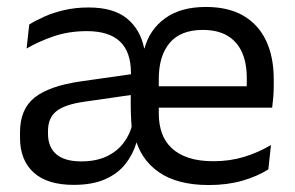

<svg xmlns="http://www.w3.org/2000/svg" viewBox="-20 -521 849 552"><path d="M580.5 11Q489.5 11 436 -26.5Q382.5 -64 367 -131L359 -147.5Q357 -173 356.2 -197.8Q355.5 -222.5 356 -250L356.5 -311Q356.5 -372 324.8 -401.8Q293 -431.5 230 -431.5Q177.5 -431.5 134 -416.5Q90.5 -401.5 56.5 -381.5L64 -450.5Q82.5 -462 107.5 -473.2Q132.5 -484.5 164.8 -492Q197 -499.5 235 -499.5Q306 -499.5 344.8 -468Q383.5 -436.5 394.5 -382H395.5Q410 -436 454.8 -468.5Q499.5 -501 572 -501Q636.5 -501 679.8 -475.8Q723 -450.5 745 -404Q767 -357.5 767 -293V-275Q767 -259 765.8 -243Q764.5 -227 762.5 -211.5H688Q689 -235.5 689.2 -256.8Q689.5 -278 689.5 -296.5Q689.5 -341 675.2 -371.8Q661 -402.5 633 -418.8Q605 -435 563 -435Q499.5 -435 468 -397.8Q436.5 -360.5 436.5 -294V-246.5V-236.5V-194.5Q436.5 -163.5 445.5 -138.2Q454.5 -113 473.8 -95Q493 -77 522.8 -67.2Q552.5 -57.5 593.5 -57.5Q641 -57.5 681.8 -70Q722.5 -82.5 759 -104L751.5 -34Q719 -13.5 675.8 -1.2Q632.5 11 580.5 11ZM191.5 10.5Q116 10.5 76.8 -25Q37.5 -60.5 37.5 -125.5V-140Q37.5 -207.5 79.8 -240.8Q122 -274 212 -287L366.5 -309L371 -250L222 -228.5Q166 -220.5 142 -201.2Q118 -182 118 -144.5V-136.5Q118 -98 142 -77.5Q166 -57 213.5 -57Q255.5 -57 285.8 -71Q316 -85 335 -109.8Q354 -134.5 360.5 -164.5L387 -111.5H372.5Q362.5 -77.5 340.8 -49.8Q319 -22 282.5 -5.8Q246 10.5 191.5 10.5ZM398.5 -211.5V-273H745.5V-211.5Z"/></svg>

Font: Anek Tamil Medium
Style: Regular
Weight: 400
Version: Version 1.003